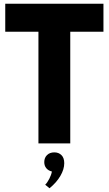

<svg xmlns="http://www.w3.org/2000/svg" viewBox="-20 -770 584 1031"><path d="M186.4 0V-599.5H8.2V-750H535.5V-599.5H357.3V0ZM222.7 221.8Q228.2 216.8 233.9 208.4Q239.5 200 244.8 190Q250 180 253.6 169.8Q257.3 159.5 258.6 150.9Q239.5 146.4 228.6 133.2Q217.7 120 217.7 100.5Q217.7 77.3 232.5 62.7Q247.3 48.2 271.8 48.2Q295 48.2 310 63Q325 77.7 325 106.4Q325 139.1 304.1 174.8Q283.2 210.5 245.9 240.9Z"/></svg>

Font: Spartan ExtBd
Style: Regular
Weight: 800
Designer: Matt Bailey, Mirko Velimirovic
Foundry: Matt Bailey
Version: Version 1.005